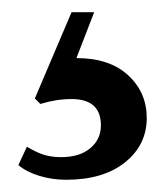

<svg xmlns="http://www.w3.org/2000/svg" viewBox="-20 -37 270 314"><path d="M24 203 10 233C18.7 240.3 30 246.2 44 250.5C58 254.8 72.7 257 88 257C128.7 257 160.8 247.5 184.5 228.5C208.2 209.5 220 185.3 220 156C220 128 209.8 104.7 189.5 86C169.2 67.3 141 58 105 58L134 -17H97L37 124L46 133C63.3 127.7 80.3 125 97 125C129 125 145 139.3 145 168C145 183.3 139.2 195.8 127.5 205.5C115.8 215.2 100 220 80 220C70 220 61 218.8 53 216.5C45 214.2 35.3 209.7 24 203Z"/></svg>

Font: Libre Caslon Text
Style: Regular
Weight: 400
Designer: Pablo Impallari, Rodrigo Fuenzalida
Foundry: Pablo Impallari, Rodrigo Fuenzalida
Version: Version 1.000; ttfautohint (v0.93) -l 8 -r 50 -G 200 -x 14 -